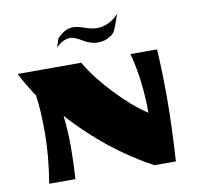

<svg xmlns="http://www.w3.org/2000/svg" viewBox="-77 -765 869 845"><g transform="rotate(-10 357.5 -342.5)"><path d="M646 -500Q652 -395 652 -278.5Q652 -162 642 0H546Q352 -104 190 -283Q198 -216 198 -145.5Q198 -75 193 0H76Q96 -123 96 -227.5Q96 -332 86 -393Q46 -453 23 -500H307Q349 -428 421.5 -351.5Q494 -275 560 -232Q560 -378 527 -500ZM280 -616Q243 -616 214 -583L227 -623Q239 -637 257.5 -648.5Q276 -660 297.5 -660Q319 -660 349.5 -649Q380 -638 402 -638Q456 -638 501 -685Q497 -677 487 -648Q477 -619 470.5 -608.5Q464 -598 443.5 -586.5Q423 -575 393.5 -575Q364 -575 330 -595.5Q296 -616 280 -616Z"/></g></svg>

Font: Ruslan Display
Style: Regular
Weight: 400
Version: Version 1.001